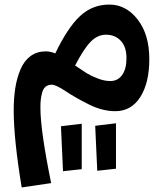

<svg xmlns="http://www.w3.org/2000/svg" viewBox="-20 -470 724 841"><path d="M459 -450Q532 -450 583 -384.5Q634 -319 634 -211Q634 -107 594.5 -45Q555 17 485 17Q429 17 370.5 -12Q312 -41 268.5 -70Q225 -99 207 -99Q190 -99 179.5 -90Q169 -81 164.5 -64Q160 -47 158.5 -33Q157 -19 157 2Q157 101 204 332L75 351Q40 139 40 14Q40 -40 47 -84.5Q54 -129 70 -166.5Q86 -204 114 -224.5Q142 -245 181 -245Q201 -245 222 -236Q277 -350 331 -400Q385 -450 459 -450ZM463 -115Q496 -115 515 -141.5Q534 -168 534 -215Q534 -265 509 -291.5Q484 -318 444 -318Q407 -318 376.5 -286.5Q346 -255 309 -183Q341 -161 359.5 -149.5Q378 -138 407.5 -126.5Q437 -115 463 -115ZM406 278 397 81 488 70V269ZM256 280 247 83 338 72V271Z"/></svg>

Font: FiraGO SemiBold
Style: Regular
Weight: 600
Designer: bBox Type
Foundry: bBox Type GmbH
Version: Version 1.001;PS 001.001;hotconv 1.0.88;makeotf.lib2.5.64775